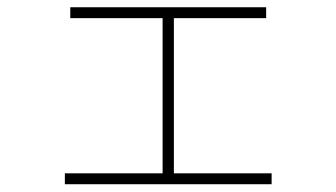

<svg xmlns="http://www.w3.org/2000/svg" viewBox="-20 -542 904 516"><path d="M154.3 -76.2H417V-493.2H168.9V-522.5H695.3V-493.2H447.3V-76.2H710V-46.9H154.3Z"/></svg>

Font: Pretendard GOV Thin
Style: Regular
Weight: 100
Designer: Base glyphs from Inter by Rasmus Andersson; Hangeul glyphs from Noto Sans CJK(Source Han Sans) by Jang Soo-young and Kan
Foundry: Kil Hyung-jin
Version: Version 1.309